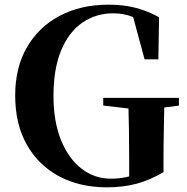

<svg xmlns="http://www.w3.org/2000/svg" viewBox="-20 -783 802 822"><path d="M438 19Q321 19 232.5 -28.5Q144 -76 94.5 -164Q45 -252 45 -374Q45 -494 95.5 -581Q146 -668 236 -715.5Q326 -763 444 -763Q510 -763 562.5 -749Q615 -735 661 -709L658 -529H599L543 -736L621 -707V-665Q580 -698 544.5 -712Q509 -726 464 -726Q392 -726 334 -687Q276 -648 242.5 -569Q209 -490 209 -372Q209 -262 241.5 -182.5Q274 -103 329.5 -60.5Q385 -18 455 -18Q490 -18 522 -25Q554 -32 585 -44L533 -14V-100Q533 -167 532 -231.5Q531 -296 529 -364H684Q683 -300 681.5 -234.5Q680 -169 680 -96V-46Q622 -12 565 3.5Q508 19 438 19ZM422 -331V-364H746V-331L623 -315H561Z"/></svg>

Font: Noto Serif TC ExtraLight ExtraBold
Style: Regular
Weight: 800
Version: Version 2.002-H1;hotconv 1.1.0;makeotfexe 2.6.0